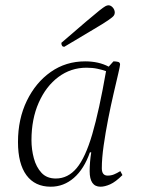

<svg xmlns="http://www.w3.org/2000/svg" viewBox="-20 -694 539 726"><path d="M172 12Q112 12 80 -31.5Q48 -75 48 -157Q48 -244 81.5 -313Q115 -382 172 -422Q229 -462 302 -462Q353 -462 391 -442L409 -462Q419 -462 426.5 -460Q434 -458 434 -450Q434 -445 427 -415Q420 -385 409.5 -340Q399 -295 389 -244Q379 -193 372 -144Q365 -95 365 -58Q365 -30 387 -30Q400 -30 411 -34.5Q422 -39 435 -47L443 -32Q417 -6 396.5 3Q376 12 360 12Q319 12 319 -47Q319 -63 320.5 -81.5Q322 -100 325 -118H320Q298 -55 259.5 -21.5Q221 12 172 12ZM99 -164Q99 -129 108 -95.5Q117 -62 137 -40.5Q157 -19 191 -19Q237 -19 270 -58.5Q303 -98 329 -187Q355 -276 381 -425Q367 -430 348.5 -434Q330 -438 307 -438Q248 -438 201 -403Q154 -368 126.5 -306Q99 -244 99 -164ZM223 -517Q212 -517 212 -532Q271 -583 305 -612Q339 -641 355.5 -654Q372 -667 378.5 -670.5Q385 -674 390 -674Q399 -674 406.5 -665.5Q414 -657 414 -646Q414 -640 410 -634.5Q406 -629 388.5 -617Q371 -605 332 -582Q293 -559 223 -517Z"/></svg>

Font: Petrona ExtraLight
Style: Italic
Weight: 200
Italic angle: -9°
Designer: Ringo R. Seeber
Foundry: Ringo R. Seeber
Version: Version 2.001; ttfautohint (v1.8.3)